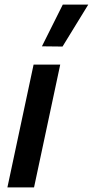

<svg xmlns="http://www.w3.org/2000/svg" viewBox="-20 -809 401 829"><path d="M250 -608 161 -609 251 -789H361ZM12 0 125 -530H240L127 0Z"/></svg>

Font: Be Vietnam Pro Medium
Style: Italic
Weight: 500
Italic angle: -12°
Designer: Lam Bao, Tony Le, Vietanh Nguyen
Foundry: Yellow Type Foundry
Version: Version 1.002; ttfautohint (v1.8.3)